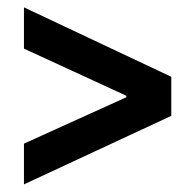

<svg xmlns="http://www.w3.org/2000/svg" viewBox="-20 -562 499 509"><path d="M43.5 -73.2V-181.2L314.9 -304.2V-308.1L43.5 -433.1V-542.5L434.1 -358.4V-254.9Z"/></svg>

Font: Reddit Sans Condensed SemiBold
Style: Regular
Weight: 600
Designer: Stephen Hutchings
Foundry: Reddit
Version: Version 1.014